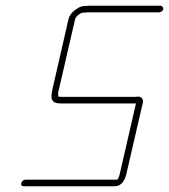

<svg xmlns="http://www.w3.org/2000/svg" viewBox="-20 -654 588 668"><path d="M63 -6H381C400 -6 414 -25 419 -46L477 -297C480 -308 472 -318 461 -318C455 -317 449 -317 442 -317H197C192 -317 187 -317 183 -318V-319C183 -323 182 -327 182 -330L241 -586C244 -598 258 -608 268 -610C273 -610 278 -610 283 -611H533C539 -611 547 -616 548 -622C549 -628 544 -634 538 -634H287C282 -633 276 -633 271 -633C263 -632 255 -629 247 -623C234 -615 222 -603 218 -586L163 -346C155 -311 157 -294 192 -294H453L396 -46C394 -39 392 -33 389 -30C389 -29 388 -29 387 -29H69C62 -29 56 -24 54 -17C52 -10 56 -6 63 -6Z"/></svg>

Font: Electronic
Style: ExLtIt
Weight: 200
Version: Version 1.011